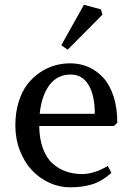

<svg xmlns="http://www.w3.org/2000/svg" viewBox="-20 -780 551 812"><path d="M461.9 -247.1H146Q146.5 -192.4 161.6 -151.9Q176.8 -111.3 202.6 -88.4Q228.5 -65.4 259.5 -54.7Q290.5 -43.9 327.1 -43.9Q377.9 -43.9 436 -78.1L451.2 -48.8Q410.2 -12.7 369.1 -0.2Q328.1 12.2 275.9 12.2Q230.5 12.2 188.5 -7.1Q146.5 -26.4 114.7 -60.3Q83 -94.2 64 -143.6Q44.9 -192.9 44.9 -250Q44.9 -304.2 58.8 -348.9Q72.8 -393.6 95.7 -423.3Q118.7 -453.1 149.2 -473.6Q179.7 -494.1 211.7 -503.2Q243.7 -512.2 276.9 -512.2Q318.4 -512.2 353.8 -496.8Q389.2 -481.4 416.7 -451.4Q444.3 -421.4 460.2 -372.6Q476.1 -323.7 476.1 -261.2ZM278.8 -464.8Q222.7 -464.8 189.2 -420.4Q155.8 -376 147.9 -298.8H380.9Q380.9 -377 354.5 -420.9Q328.1 -464.8 278.8 -464.8ZM239.3 -588.9 335 -759.8 407.2 -740.2 413.1 -717.8 266.1 -569.8Z"/></svg>

Font: Amethysta
Style: Regular
Weight: 400
Designer: Konstantin Vinogradov, Alexei Vanyashin
Foundry: Cyreal (www.cyreal.org)
Version: Version 1.002